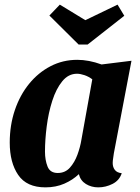

<svg xmlns="http://www.w3.org/2000/svg" viewBox="-20 -788 603 828"><path d="M176 20Q95 20 58.5 -33.5Q22 -87 22 -173Q22 -248 44 -313Q66 -378 105.5 -426.5Q145 -475 198 -502.5Q251 -530 313 -530Q363 -530 418 -510L547 -526L471 -127Q470 -118 468 -106Q466 -94 466 -85Q466 -67 475.5 -55Q485 -43 505 -41Q495 -10 465.5 5Q436 20 404 20Q374 20 350.5 5.5Q327 -9 320 -37Q294 -12 257.5 4Q221 20 176 20ZM229 -42Q261 -42 281.5 -65Q302 -88 314 -121Q326 -154 331 -185L378 -446Q362 -458 344 -464Q326 -470 312 -470Q275 -470 248.5 -437.5Q222 -405 205.5 -353.5Q189 -302 181.5 -243.5Q174 -185 174 -134Q174 -98 185 -70Q196 -42 229 -42ZM319 -596 193 -721 238 -768 348 -701 487 -768 516 -720 358 -596Z"/></svg>

Font: Sansita Swashed SemiBold
Style: Regular
Weight: 600
Designer: Pablo Cosgaya
Foundry: Omnibus-Type
Version: Version 1.003; ttfautohint (v1.8.3)